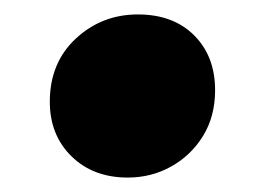

<svg xmlns="http://www.w3.org/2000/svg" viewBox="-20 -418 363 266"><path d="M157 -172Q109 -172 79 -201.5Q49 -231 49 -277Q49 -331 85 -364.5Q121 -398 171 -398Q220 -398 249 -369Q278 -340 278 -293Q278 -257 261.5 -230Q245 -203 217.5 -187.5Q190 -172 157 -172Z"/></svg>

Font: Montserrat Thin ExtraBold
Style: Italic
Weight: 800
Italic angle: -11.3°
Version: Version 9.000